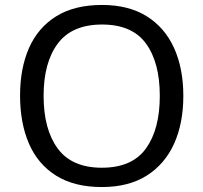

<svg xmlns="http://www.w3.org/2000/svg" viewBox="-20 -745 821 775"><path d="M720 -358Q720 -247 682.5 -164.5Q645 -82 572 -36Q499 10 391 10Q280 10 206.5 -36Q133 -82 97 -165Q61 -248 61 -359Q61 -469 97 -551Q133 -633 206.5 -679Q280 -725 392 -725Q499 -725 572 -679.5Q645 -634 682.5 -551.5Q720 -469 720 -358ZM156 -358Q156 -223 213 -145.5Q270 -68 391 -68Q513 -68 569 -145.5Q625 -223 625 -358Q625 -493 569 -569.5Q513 -646 392 -646Q271 -646 213.5 -569.5Q156 -493 156 -358Z"/></svg>

Font: Noto Sans Gothic
Style: Regular
Weight: 400
Designer: Monotype Design Team
Foundry: Monotype Imaging Inc.
Version: Version 2.001; ttfautohint (v1.8.4.7-5d5b)